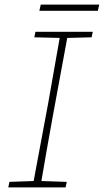

<svg xmlns="http://www.w3.org/2000/svg" viewBox="-20 -814 451 834"><path d="M16 0 21 -24 135 -28H150L270 -24L265 0ZM121 0 189 -364Q203 -442 216.5 -520Q230 -598 244 -676H277L210 -313Q196 -235 182 -156.5Q168 -78 155 0ZM129 -652 134 -676H383L378 -652L265 -649H250ZM151 -767 157 -794H411L405 -767Z"/></svg>

Font: Source Serif 4 ExtraLight
Style: Italic
Weight: 250
Italic angle: -12°
Designer: Frank Grießhammer
Foundry: Adobe Systems Incorporated
Version: Version 4.004;hotconv 1.0.116;makeotfexe 2.5.65601